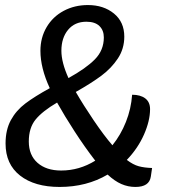

<svg xmlns="http://www.w3.org/2000/svg" viewBox="-20 -730 727 760"><path d="M582 -65 577 -31Q571 10 516 10Q487 10 460.5 -1.5Q434 -13 406 -39Q323 10 216 10Q117 10 59.5 -35Q2 -80 2 -162Q2 -216 23 -254.5Q44 -293 80.5 -320.5Q117 -348 177 -381Q140 -461 140 -529Q140 -581 164.5 -622.5Q189 -664 232 -687Q275 -710 328 -710Q390 -710 431 -676.5Q472 -643 472 -585Q472 -537 446.5 -498.5Q421 -460 381.5 -430.5Q342 -401 280 -366Q310 -314 351 -253.5Q392 -193 425 -155Q458 -196 478.5 -247.5Q499 -299 503 -355Q536 -355 555 -340.5Q574 -326 574 -298Q574 -252 550 -197.5Q526 -143 482 -97Q507 -78 529 -72Q551 -66 582 -65ZM223 -529Q223 -483 251 -421Q320 -459 355.5 -495Q391 -531 391 -582Q391 -610 373.5 -627Q356 -644 322 -644Q276 -644 249.5 -612Q223 -580 223 -529ZM222 -55Q294 -55 357 -94Q316 -147 275.5 -209.5Q235 -272 206 -324Q148 -290 121 -257Q94 -224 94 -170Q94 -116 128.5 -85.5Q163 -55 222 -55Z"/></svg>

Font: Krub Medium
Style: Italic
Weight: 500
Italic angle: -8°
Designer: Ekaluck Peanpanawate
Foundry: Cadson Demak Co.,Ltd.
Version: Version 1.000; ttfautohint (v1.6)